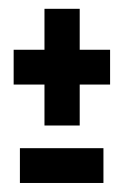

<svg xmlns="http://www.w3.org/2000/svg" viewBox="-20 -487 282 436"><path d="M81 -202V-295H11V-374H81V-467H161V-374H230V-295H161V-202ZM25.2 -71.5V-150.5H214.9V-71.5Z"/></svg>

Font: Anybody Condensed SemiBold
Style: Regular
Weight: 600
Width: 3
Designer: Tyler Finck
Foundry: Etcetera Type Company
Version: Version 1.010; ttfautohint (v1.8.3) -l 8 -r 50 -G 200 -x 14 